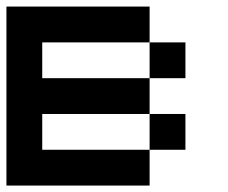

<svg xmlns="http://www.w3.org/2000/svg" viewBox="-20 -576 707 596"><path d="M555.6 -111.1H444.4V-222.2H555.6ZM444.4 -555.6V-444.4H111.1V-333.3H444.4V-222.2H111.1V-111.1H444.4V0H0V-555.6ZM555.6 -333.3H444.4V-444.4H555.6Z"/></svg>

Font: Pixeloid Sans
Style: Regular
Weight: 400
Designer: GGBotNet
Foundry: GGBotNet
Version: 0.5